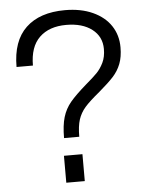

<svg xmlns="http://www.w3.org/2000/svg" viewBox="-53 -774 611 817"><g transform="rotate(-5 253.0 -366.0)"><path d="M317 -409Q349 -436 365.5 -453Q382 -470 394 -494.5Q406 -519 406 -553Q406 -606 365 -637.5Q324 -669 255 -669Q182 -669 140.5 -629Q99 -589 99 -509H29Q29 -620 88 -676Q147 -732 255 -732Q323 -732 373.5 -709Q424 -686 450.5 -646Q477 -606 477 -554Q477 -513 465.5 -483.5Q454 -454 432.5 -430.5Q411 -407 371 -373Q327 -337 307 -314Q287 -291 278 -263Q269 -235 269 -190H204Q204 -244 214.5 -279Q225 -314 248 -341.5Q271 -369 317 -409ZM197 -115H276V0H197Z"/></g></svg>

Font: Aspekta 300
Style: Regular
Weight: 300
Designer: Ivo Dolenc
Version: Version 2.000